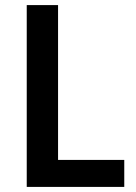

<svg xmlns="http://www.w3.org/2000/svg" viewBox="-20 -734 533 754"><path d="M85 0H468V-106H208V-714H85Z"/></svg>

Font: Noto Sans Gujarati UI SemiCondensed SemiBold
Style: Regular
Weight: 600
Width: 4
Designer: Jelle Bosma - Monotype Design Team, Universal Thirst
Foundry: Monotype Imaging Inc.
Version: Version 2.106